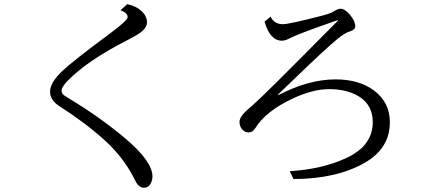

<svg xmlns="http://www.w3.org/2000/svg" viewBox="-20 -829 2040 921"><path d="M590.3 -809.1Q633.8 -800.3 661.1 -773.9Q685.1 -750.5 685.1 -721.7Q685.1 -699.2 661.1 -678.7Q645.5 -664.6 594.2 -638.2Q393.6 -535.6 301.3 -438Q275.4 -410.2 275.4 -394.5Q275.4 -380.9 287.6 -371.6Q292 -368.2 310.5 -356.9Q458 -268.1 578.1 -167.5Q711.4 -55.7 711.4 17.6Q711.4 37.6 700.7 55.2Q689.9 71.8 670.9 71.8Q645.5 71.8 629.4 38.6Q577.1 -68.8 485.8 -152.8Q396 -235.4 264.2 -320.3Q220.2 -348.6 220.2 -389.6Q220.2 -432.6 278.8 -488.3Q329.6 -536.6 508.3 -668.9Q592.3 -731 592.3 -747.1Q592.3 -767.1 558.1 -779.8Z M1277.8 -749Q1295.9 -712.9 1336.4 -712.9Q1366.7 -712.9 1527.3 -754.4Q1564.5 -764.2 1579.1 -773.4Q1601.1 -787.1 1612.8 -787.1Q1634.8 -787.1 1659.7 -756.8Q1684.1 -727.1 1684.1 -703.1Q1684.1 -686.5 1659.2 -678.7Q1634.3 -671.4 1598.6 -642.1Q1543 -597.2 1372.6 -432.1Q1344.2 -404.8 1314 -376L1315.9 -373Q1460.4 -448.2 1589.8 -448.2Q1702.6 -448.2 1773.9 -395Q1850.1 -337.9 1850.1 -242.7Q1850.1 -117.7 1730.5 -48.8Q1595.7 29.3 1387.7 29.8L1370.1 -7.8Q1525.9 -17.6 1639.6 -70.3Q1768.1 -128.9 1768.1 -243.2Q1768.1 -325.7 1701.2 -366.7Q1644 -401.4 1559.6 -401.4Q1479.5 -401.4 1382.3 -355.5Q1254.9 -295.4 1205.1 -214.8Q1191.9 -193.8 1172.4 -193.8Q1154.8 -193.8 1143.1 -207Q1128.9 -222.2 1128.9 -243.7Q1128.9 -267.1 1159.7 -295.9Q1170.9 -306.6 1203.6 -335Q1255.4 -380.9 1515.6 -644L1567.9 -696.3L1601.1 -730V-732.9L1587.4 -728Q1406.2 -665 1372.1 -646.5Q1349.1 -633.8 1332.5 -633.8Q1275.4 -633.8 1249 -725.1Z"/></svg>

Font: BIZ UDMincho
Style: Regular
Weight: 400
Monospace: yes
Designer: TypeBank Co., Ltd.
Foundry: Morisawa Inc.
Version: Version 1.06